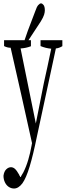

<svg xmlns="http://www.w3.org/2000/svg" viewBox="-27 -793 394 1113"><path d="M334.5 -560.1Q334.5 -538.1 334.5 -525.4Q315.4 -513.7 296.9 -512.2Q240.2 -251 186.5 0.5Q165 106 144.8 172.6Q124.5 239.3 103 269.5Q80.1 299.8 54.2 299.8Q38.1 299.8 23.9 290.5Q9.8 281.2 1.5 263.9Q-6.8 246.6 -6.8 225.6Q-3.4 200.7 9.3 188.5Q22 176.3 36.6 176.3Q48.8 176.3 59.6 185.8Q70.3 195.3 84 219.7Q85.9 228 87.9 226.1Q89.8 234.4 91.8 232.9Q94.2 234.4 96.2 226.6Q103 216.8 108.4 206.1Q125 173.3 136.7 133.5Q148.4 93.8 155.8 51.8Q156.7 49.8 158.2 38.1Q158.2 42.5 158.7 37.1Q99.1 -234.4 34.7 -516.1Q15.6 -516.1 -3.4 -525.9Q-3.4 -538.1 -3.4 -560.1H152.3Q152.3 -537.6 152.3 -524.9Q123 -513.7 92.3 -512.2Q137.2 -289.6 180.7 -77.1Q203.6 -189.5 227.1 -311Q248.5 -406.2 270 -510.7Q238.8 -513.2 208 -525.9Q208 -538.1 208 -560.1ZM232.9 -732.4Q232.9 -721.7 228.5 -707.3Q224.1 -692.9 209.5 -668.9Q168.9 -606.9 153.8 -584Q141.1 -563.5 128.4 -544.9L115.7 -561Q124.5 -588.9 134.3 -614.7L155.3 -669.9L177.2 -727.5Q186 -753.9 194.8 -763.7Q203.6 -773.4 210.7 -773.4Q217.8 -773.4 225.3 -764.2Q232.9 -754.9 232.9 -732.4Z"/></svg>

Font: Scarab Serif
Style: Condensed-Light
Weight: 300
Designer: John Roberts
Foundry: Scarab
Version: 1.0